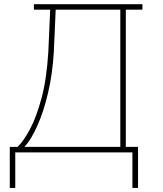

<svg xmlns="http://www.w3.org/2000/svg" viewBox="-20 -731 784 921"><path d="M26.9 170.4V-26.4H64Q91.8 -52.2 123 -109.9Q154.3 -167.5 179.2 -260Q204.1 -352.5 211.9 -483.9L220.7 -684.6H142.6V-710.9H663.1V-684.6H583.5V-26.4H642.1V170.4H615.2V0H53.2V170.4ZM97.7 -26.4H557.1V-684.6H247.1L238.3 -483.9Q231.9 -375.5 210.4 -284.9Q189 -194.3 159.2 -127.9Q129.4 -61.5 97.7 -26.4Z"/></svg>

Font: Roboto Slab LO Thin
Style: Regular
Weight: 250
Designer: Google
Version: Version 2.00;September 28, 2018;FontCreator 11.5.0.2427 64-b